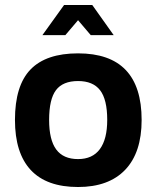

<svg xmlns="http://www.w3.org/2000/svg" viewBox="-20 -735 627 770"><path d="M40 -254Q40 -392 102.5 -456.5Q165 -521 293 -521Q548 -521 548 -254Q548 -123 482 -54Q416 15 293 15Q167 15 103.5 -53Q40 -121 40 -254ZM410 -254Q410 -336 381.5 -373Q353 -410 293 -410Q232 -410 204.5 -373.5Q177 -337 177 -254Q177 -174 205.5 -135.5Q234 -97 293 -97Q351 -97 380.5 -137Q410 -177 410 -254ZM350 -715 436 -594H344L293 -654L242 -594H150L237 -715Z"/></svg>

Font: XXII Aven Bold
Style: Regular
Weight: 700
Designer: Lecter Johnson
Foundry: Doubletwo Studios
Version: Version 1.001